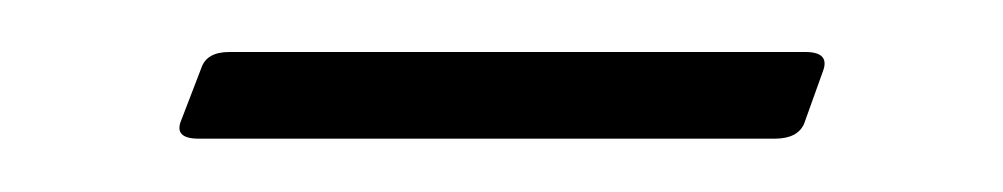

<svg xmlns="http://www.w3.org/2000/svg" viewBox="-20 -310 376 72"><path d="M282 -290.5Q291.5 -290.5 288.5 -283L281.5 -263.5Q279 -258 270.5 -258H54.5Q45 -258 48 -265L55.5 -284.5Q57.5 -290.5 66 -290.5Z"/></svg>

Font: Fraunces 72pt S000 Thin
Style: Regular
Weight: 100
Version: Version 1.000; ttfautohint (v1.8.3)